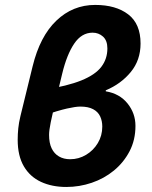

<svg xmlns="http://www.w3.org/2000/svg" viewBox="-20 -732 603 764"><path d="M243.8 12Q187.1 12 143.3 -8.2Q99.5 -28.4 75 -70Q50.4 -111.7 50.4 -175.8Q50.4 -198.5 52.7 -221.3Q55 -244.1 61.5 -270.8L109.7 -467.7Q138.8 -587.3 204.2 -649.8Q269.5 -712.4 358.7 -712.4Q441.1 -712.4 490.2 -674.8Q539.3 -637.2 539.3 -558.8Q539.3 -492.6 500.3 -445.3Q461.4 -398 400.9 -372.6V-368.6Q455.8 -359.6 487.4 -320.4Q519 -281.2 519 -231.1Q519 -175 495.6 -130.2Q472.2 -85.4 433.3 -53.4Q394.3 -21.4 345.1 -4.7Q296 12 243.8 12ZM259.2 -98.4Q293.3 -98.4 322.5 -115.9Q351.8 -133.4 369.4 -162.9Q387 -192.4 387 -228.2Q387 -250.8 378.5 -269Q370 -287.2 350.6 -297.5Q331.2 -307.9 299.8 -307.9Q281 -307.9 246.4 -300.1Q211.7 -292.2 151.5 -272L154.6 -374.9Q248.7 -389.6 304 -412.1Q359.3 -434.6 383.3 -466.2Q407.3 -497.8 407.3 -539.4Q407.3 -570.7 389.9 -586.4Q372.4 -602 348.5 -602Q304.7 -602 275.3 -558.4Q245.8 -514.7 227.5 -438.8Q211.9 -373.8 200.3 -325.8Q188.6 -277.8 181.9 -245.6Q175.3 -213.4 175.3 -195.2Q175.3 -162.9 185.5 -141.7Q195.7 -120.4 214.7 -109.4Q233.6 -98.4 259.2 -98.4Z"/></svg>

Font: Source Sans 3
Style: Italic
Weight: 200
Italic angle: -11°
Designer: Paul D. Hunt
Foundry: Adobe
Version: Version 3.046;hotconv 1.0.118;makeotfexe 2.5.65603